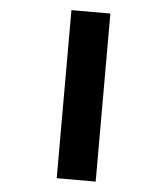

<svg xmlns="http://www.w3.org/2000/svg" viewBox="-48 -673 624 717"><g transform="rotate(5 264.0 -315.0)"><path d="M191 0V-630H337V0Z"/></g></svg>

Font: Mada
Style: Bold
Weight: 700
Designer: Khaled Hosny
Version: Version 1.5